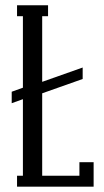

<svg xmlns="http://www.w3.org/2000/svg" viewBox="-20 -700 389 720"><path d="M277.8 -41V-91.8H331.1V0H43.9V-41H65.9V-328.1L23.9 -313V-356L65.9 -371.1V-639.2H43.9V-680.2H160.2V-639.2H138.2V-393.1L290 -446.8V-403.8L138.2 -350.1V-41Z"/></svg>

Font: Margherita
Style: Regular
Weight: 400
Designer: James Puckett
Foundry: Dunwich Type Founders
Version: Version 1.008;hotconv 1.0.109;makeotfexe 2.5.65596